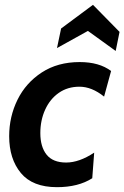

<svg xmlns="http://www.w3.org/2000/svg" viewBox="-20 -765 515 795"><path d="M18 -201Q18 -282 52.5 -352Q87 -422 153 -465Q219 -508 310 -508Q391 -508 440 -471L411 -365Q360 -406 309 -406Q260 -406 223.5 -380.5Q187 -355 167 -311Q147 -267 147 -214Q147 -157 173 -124.5Q199 -92 254 -92Q308 -92 370 -133L362 -27Q304 10 216 10Q115 10 66.5 -48.5Q18 -107 18 -201ZM233 -647 365 -745 475 -633 459 -554 344 -637 216 -566Z"/></svg>

Font: Cabin
Style: Bold Italic
Weight: 700
Italic angle: -7°
Designer: Pablo Impallari
Foundry: Pablo Impallari. http://www.impallari.com Igino Marini. http://www.ikern.com
Version: Version 2.200